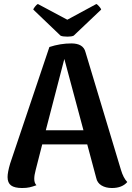

<svg xmlns="http://www.w3.org/2000/svg" viewBox="-20 -930 663 964"><path d="M619 -16Q593 14 542 14Q511 14 489.5 1Q468 -12 463 -37L418 -205H192L159 -76Q152 -50 152 -32Q152 -11 163 0Q144 7 128.5 10.5Q113 14 91 14Q53 14 35.5 1Q18 -12 18 -41Q18 -65 31 -109L228 -694Q283 -712 338 -712Q398 -712 409 -669L587 -78Q599 -37 619 -16ZM399 -276 303 -634 210 -276ZM319 -746Q294 -746 284 -751L147 -882Q148 -887 156 -897Q164 -907 170 -910L318 -831L464 -910Q470 -907 478.5 -897Q487 -887 488 -882L350 -751Q340 -746 319 -746Z"/></svg>

Font: Arima Madurai Black
Style: Regular
Weight: 900
Designer: Joana Correia and Natanael Gama
Foundry: NDISCOVER
Version: Version 1.019